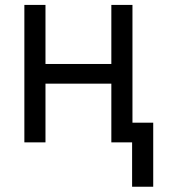

<svg xmlns="http://www.w3.org/2000/svg" viewBox="-20 -565 674 762"><path d="M160.5 -545.5H76.7V0H160.5V-233H421.9V0H504.3V176.1H588.1V-78.1H505.7V-545.5H421.9V-311.1H160.5Z"/></svg>

Font: Karasuma Gothic
Style: Regular
Weight: 400
Designer: Rasmus Andersson, Ryoko Nishizuka
Foundry: Genbu
Version: Version 1.00